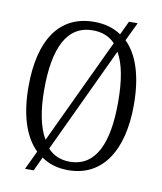

<svg xmlns="http://www.w3.org/2000/svg" viewBox="-87 -826 793 937"><g transform="rotate(10 309.0 -357.5)"><path d="M145 -53 101 40H144L176 -29C213 -3 256 10 309 10C479 10 570 -133 570 -358C570 -497 538 -602 475 -663L519 -755H476L444 -687C407 -712 363 -725 310 -725C135 -725 48 -587 48 -359C48 -223 80 -116 145 -53ZM421 -639 175 -117C142 -172 126 -255 126 -358C126 -563 182 -683 310 -683C357 -683 393 -668 421 -639ZM309 -32C264 -32 227 -48 200 -78L446 -601C478 -546 492 -464 492 -358C492 -155 438 -32 309 -32Z"/></g></svg>

Font: Noto Serif Armenian Condensed Light
Style: Regular
Weight: 300
Width: 3
Designer: Monotype Design Team
Foundry: Monotype Imaging Inc.
Version: Version 2.008